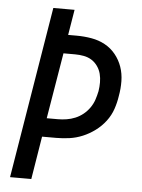

<svg xmlns="http://www.w3.org/2000/svg" viewBox="-53 -777 605 819"><g transform="rotate(5 250.0 -367.5)"><path d="M21 0 142 -735H233L215 -626H251Q284 -626 315.5 -620.5Q347 -615 373.5 -600.5Q400 -586 419 -562.5Q438 -539 448 -510.5Q458 -482 458.5 -449.5Q459 -417 453 -385Q449 -357 439.5 -329Q430 -301 411.5 -276.5Q393 -252 368 -233.5Q343 -215 315.5 -203.5Q288 -192 259.5 -188Q231 -184 203 -184H142L112 0ZM155 -264H203Q221 -264 240 -267Q259 -270 277 -277.5Q295 -285 310.5 -297.5Q326 -310 337.5 -326.5Q349 -343 355 -361Q361 -379 365 -398Q368 -417 368 -436Q368 -455 363.5 -472.5Q359 -490 348.5 -505Q338 -520 323 -529.5Q308 -539 289.5 -542.5Q271 -546 252 -546H202Z"/></g></svg>

Font: Iosevka Medium
Style: Italic
Weight: 500
Italic angle: -9°
Monospace: yes
Designer: Belleve Invis
Foundry: Belleve Invis
Version: Version 32.5.0; ttfautohint (v1.8.4)